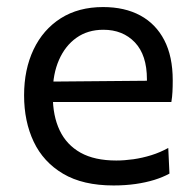

<svg xmlns="http://www.w3.org/2000/svg" viewBox="-20 -528 568 558"><path d="M310 11Q221 11 163.5 -23Q106 -57 78 -116Q50 -175 50 -251Q50 -326 77.5 -384Q105 -442 156.5 -474.8Q208 -507.5 279.5 -507.5Q342.5 -507.5 387.8 -483Q433 -458.5 457.5 -411.2Q482 -364 482 -294.5Q482 -276 481.2 -261.2Q480.5 -246.5 478 -231.5L405.5 -268Q406.5 -276 406.8 -283.2Q407 -290.5 407 -297.5Q407 -368 372 -404.8Q337 -441.5 280.5 -441.5Q235 -441.5 202.2 -418.2Q169.5 -395 151.5 -354Q133.5 -313 133.5 -260.5V-249Q133.5 -191 153.5 -149Q173.5 -107 214.2 -84.2Q255 -61.5 318 -61.5Q341.5 -61.5 367.8 -65.2Q394 -69 419.8 -77Q445.5 -85 469 -98L472.5 -23.5Q453.5 -13 428.5 -5.2Q403.5 2.5 373.5 6.8Q343.5 11 310 11ZM84.5 -231.5V-290.5L427.5 -293.5L478 -274.5V-231.5Z"/></svg>

Font: Commissioner Thin
Style: Regular
Weight: 400
Version: Version 1.000